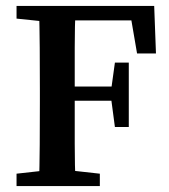

<svg xmlns="http://www.w3.org/2000/svg" viewBox="-20 -630 572 650"><path d="M36 0V-42L162 -56H192L318 -42V0ZM112 0Q114 -69 114.5 -140.5Q115 -212 115 -285V-325Q115 -396 114.5 -467.5Q114 -539 112 -610H236Q233 -540 233 -468.5Q233 -397 233 -325V-292Q233 -216 233 -143.5Q233 -71 236 0ZM174 -289V-337H384V-289ZM369 -200 356 -298V-324L369 -418H416V-200ZM36 -567V-610H174V-554H162ZM444 -449 420 -589 452 -561H174V-610H502L508 -449Z"/></svg>

Font: Lisu Bosa
Style: Bold
Weight: 700
Designer: David Morse, Annie Olsen, Victor Gaultney, Frank Grießhammer (Latin)
Foundry: SIL International
Version: Version 2.000